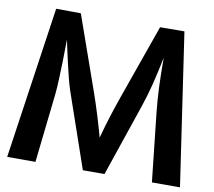

<svg xmlns="http://www.w3.org/2000/svg" viewBox="-89 -902 1179 1057"><g transform="rotate(10 500.0 -373.0)"><path d="M784 -334 826 52H983L858 -798L722 -797L576 -384C550 -311 522 -224 500 -141C478 -221 451 -309 426 -380L279 -797L141 -798L17 52H175L218 -334C227 -417 229 -639 229 -641C231 -631 272 -434 295 -368L440 52H561L698 -351C728 -439 747 -519 771 -635C771 -523 774 -426 784 -334Z"/></g></svg>

Font: LINE Seed JP_OTF Bold
Style: Regular
Weight: 700
Designer: LINE & Fontrix & Fontworks
Version: Version 1.009